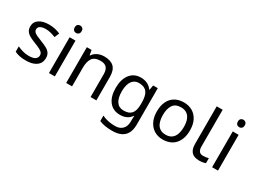

<svg xmlns="http://www.w3.org/2000/svg" viewBox="-58 -1494 3298 2491"><g transform="rotate(30 1590.5 -248.5)"><path d="M434 -148Q434 -96 408 -61Q382 -26 334 -8Q286 10 220 10Q164 10 123.5 1Q83 -8 52 -24V-104Q84 -88 129.5 -74.5Q175 -61 222 -61Q289 -61 319 -82.5Q349 -104 349 -140Q349 -160 338 -176Q327 -192 298.5 -208Q270 -224 217 -244Q165 -264 128 -284Q91 -304 71 -332Q51 -360 51 -404Q51 -472 106.5 -509Q162 -546 252 -546Q301 -546 343.5 -536.5Q386 -527 423 -510L393 -440Q359 -454 322 -464Q285 -474 246 -474Q192 -474 163.5 -456.5Q135 -439 135 -409Q135 -387 148 -371.5Q161 -356 191.5 -341.5Q222 -327 273 -307Q324 -288 360 -268Q396 -248 415 -219.5Q434 -191 434 -148Z M652 -536V0H564V-536ZM609 -737Q629 -737 644.5 -723.5Q660 -710 660 -681Q660 -653 644.5 -639Q629 -625 609 -625Q587 -625 572 -639Q557 -653 557 -681Q557 -710 572 -723.5Q587 -737 609 -737Z M1080 -546Q1176 -546 1225 -499.5Q1274 -453 1274 -349V0H1187V-343Q1187 -408 1158 -440Q1129 -472 1067 -472Q978 -472 944 -422Q910 -372 910 -278V0H822V-536H893L906 -463H911Q929 -491 955.5 -509.5Q982 -528 1014 -537Q1046 -546 1080 -546Z M1630 -546Q1683 -546 1725.5 -526Q1768 -506 1798 -465H1803L1815 -536H1885V9Q1885 85 1859 136.5Q1833 188 1780 214Q1727 240 1645 240Q1587 240 1538.5 231.5Q1490 223 1452 206V125Q1490 145 1541 156Q1592 167 1650 167Q1719 167 1758.5 126.5Q1798 86 1798 16V-5Q1798 -17 1799 -39.5Q1800 -62 1801 -71H1797Q1769 -30 1727.5 -10Q1686 10 1631 10Q1527 10 1468.5 -63Q1410 -136 1410 -267Q1410 -395 1468.5 -470.5Q1527 -546 1630 -546ZM1642 -472Q1597 -472 1565.5 -448Q1534 -424 1517.5 -378Q1501 -332 1501 -266Q1501 -167 1537.5 -114.5Q1574 -62 1644 -62Q1685 -62 1714 -72.5Q1743 -83 1762 -105.5Q1781 -128 1790 -163Q1799 -198 1799 -246V-267Q1799 -340 1782.5 -385Q1766 -430 1731 -451Q1696 -472 1642 -472Z M2521 -269Q2521 -202 2503.5 -150.5Q2486 -99 2453.5 -63Q2421 -27 2374.5 -8.5Q2328 10 2271 10Q2218 10 2173 -8.5Q2128 -27 2095 -63Q2062 -99 2043.5 -150.5Q2025 -202 2025 -269Q2025 -358 2055 -419.5Q2085 -481 2141 -513.5Q2197 -546 2274 -546Q2347 -546 2402.5 -513.5Q2458 -481 2489.5 -419.5Q2521 -358 2521 -269ZM2116 -269Q2116 -206 2132.5 -159.5Q2149 -113 2184 -88Q2219 -63 2273 -63Q2327 -63 2362 -88Q2397 -113 2413.5 -159.5Q2430 -206 2430 -269Q2430 -333 2413 -378Q2396 -423 2361.5 -447.5Q2327 -472 2272 -472Q2190 -472 2153 -418Q2116 -364 2116 -269Z M2818 10Q2774 10 2739.5 -4.5Q2705 -19 2685 -55.5Q2665 -92 2665 -157V-714H2754V-165Q2754 -117 2772.5 -93Q2791 -69 2831 -69Q2853 -69 2876.5 -72.5Q2900 -76 2913 -80V-6Q2899 1 2871.5 5.5Q2844 10 2818 10Z M3096 -536V0H3008V-536ZM3053 -737Q3073 -737 3088.5 -723.5Q3104 -710 3104 -681Q3104 -653 3088.5 -639Q3073 -625 3053 -625Q3031 -625 3016 -639Q3001 -653 3001 -681Q3001 -710 3016 -723.5Q3031 -737 3053 -737Z"/></g></svg>

Font: ltelugu25
Style: Book
Weight: 400
Designer: Jelle Bosma - Monotype Design Team
Foundry: Monotype Imaging Inc.
Version: Version 2.003